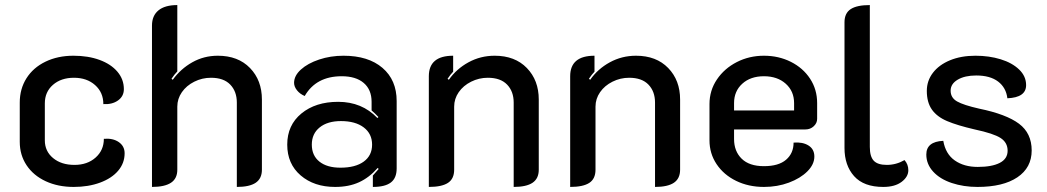

<svg xmlns="http://www.w3.org/2000/svg" viewBox="-20 -729 4133 758"><path d="M58 -169V-324Q58 -378 84.5 -420Q111 -462 159.5 -485.5Q208 -509 270 -509Q328 -509 373 -492.5Q418 -476 443.5 -446Q469 -416 469 -377Q469 -349 446 -332.5Q423 -316 388 -318Q388 -364 355.5 -393Q323 -422 272 -422Q221 -422 189 -394Q157 -366 157 -321V-175Q157 -132 189.5 -105Q222 -78 274 -78Q325 -78 357.5 -107Q390 -136 390 -181Q426 -184 449 -168Q472 -152 472 -124Q472 -85 446.5 -55Q421 -25 375 -8Q329 9 271 9Q209 9 160.5 -13.5Q112 -36 85 -76.5Q58 -117 58 -169Z M580 -628Q580 -667 605.5 -688Q631 -709 680 -709V-447Q669 -436 657 -418L662 -414Q693 -457 739 -483Q785 -509 840 -509Q920 -509 967 -460.5Q1014 -412 1014 -336V-59Q1014 -24 989.5 -7.5Q965 9 915 9V-324Q915 -368 889 -395Q863 -422 813 -422Q778 -422 747 -406.5Q716 -391 698 -365Q680 -339 680 -308V-59Q680 -24 655 -7.5Q630 9 580 9Z M1114 -158Q1114 -235 1170 -281Q1226 -327 1315 -327Q1409 -327 1470 -263L1474 -267Q1461 -281 1447 -293V-327Q1447 -375 1416 -401.5Q1385 -428 1329 -428Q1228 -428 1183 -350Q1164 -358 1152.5 -372.5Q1141 -387 1141 -402Q1141 -430 1168 -454.5Q1195 -479 1240 -494Q1285 -509 1336 -509Q1434 -509 1490 -461Q1546 -413 1546 -330V-64Q1546 -26 1523 -8.5Q1500 9 1452 9V-36Q1473 -59 1475 -62L1471 -66Q1438 -28 1397.5 -9.5Q1357 9 1303 9Q1220 9 1167 -36.5Q1114 -82 1114 -158ZM1449 -158Q1449 -201 1416 -226Q1383 -251 1326 -251Q1273 -251 1242 -226Q1211 -201 1211 -158Q1211 -115 1241 -91Q1271 -67 1324 -67Q1383 -67 1416 -91Q1449 -115 1449 -158Z M1673 -428Q1673 -509 1769 -509V-446Q1759 -436 1747 -418L1752 -414Q1782 -457 1829.5 -483Q1877 -509 1933 -509Q2013 -509 2060 -460.5Q2107 -412 2107 -336V-59Q2107 -24 2082.5 -7.5Q2058 9 2008 9V-324Q2008 -368 1982 -395Q1956 -422 1906 -422Q1871 -422 1840 -406.5Q1809 -391 1791 -365Q1773 -339 1773 -308V-59Q1773 -23 1748.5 -7Q1724 9 1673 9Z M2231 -428Q2231 -509 2327 -509V-446Q2317 -436 2305 -418L2310 -414Q2340 -457 2387.5 -483Q2435 -509 2491 -509Q2571 -509 2618 -460.5Q2665 -412 2665 -336V-59Q2665 -24 2640.5 -7.5Q2616 9 2566 9V-324Q2566 -368 2540 -395Q2514 -422 2464 -422Q2429 -422 2398 -406.5Q2367 -391 2349 -365Q2331 -339 2331 -308V-59Q2331 -23 2306.5 -7Q2282 9 2231 9Z M2781 -175V-318Q2781 -372 2810.5 -415.5Q2840 -459 2889 -484Q2938 -509 2996 -509Q3054 -509 3102 -485Q3150 -461 3178 -418.5Q3206 -376 3206 -322V-260Q3206 -243 3192.5 -230.5Q3179 -218 3160 -218H2878V-180Q2878 -132 2908 -102.5Q2938 -73 2996 -73Q3054 -73 3083.5 -98.5Q3113 -124 3113 -166Q3149 -169 3172 -154.5Q3195 -140 3195 -111Q3195 -80 3167.5 -52.5Q3140 -25 3094.5 -8Q3049 9 2996 9Q2935 9 2886 -15Q2837 -39 2809 -81Q2781 -123 2781 -175ZM3115 -293V-322Q3115 -369 3082 -398.5Q3049 -428 2996 -428Q2943 -428 2910.5 -398.5Q2878 -369 2878 -322V-293Z M3314 -145V-641Q3314 -677 3338.5 -693Q3363 -709 3414 -709V-149Q3414 -111 3429.5 -94.5Q3445 -78 3481 -78Q3518 -78 3551 -97Q3566 -80 3566 -57Q3566 -31 3539.5 -11Q3513 9 3467 9Q3390 9 3352 -33.5Q3314 -76 3314 -145Z M3637 -119Q3637 -170 3704 -173Q3713 -121 3749.5 -95.5Q3786 -70 3840 -70Q3896 -70 3927 -86Q3958 -102 3958 -134Q3958 -166 3930.5 -184Q3903 -202 3828 -218Q3759 -234 3719 -251Q3679 -268 3659 -296.5Q3639 -325 3639 -370Q3639 -410 3663 -441.5Q3687 -473 3730.5 -491Q3774 -509 3831 -509Q3885 -509 3930.5 -495Q3976 -481 4003.5 -454.5Q4031 -428 4031 -393Q4031 -344 3957 -341Q3952 -383 3920.5 -407Q3889 -431 3834 -431Q3789 -431 3761 -414.5Q3733 -398 3733 -371Q3733 -343 3758.5 -328.5Q3784 -314 3846 -300Q3953 -278 4003 -240.5Q4053 -203 4053 -135Q4053 -67 3996.5 -29Q3940 9 3839 9Q3784 9 3737.5 -6.5Q3691 -22 3664 -51.5Q3637 -81 3637 -119Z"/></svg>

Font: K2D Medium
Style: Regular
Weight: 500
Designer: Katatrad Aksorn Co.,Ltd.
Foundry: Cadson Demak Co.,Ltd.
Version: Version 1.000; ttfautohint (v1.6)